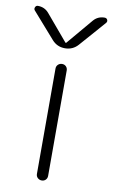

<svg xmlns="http://www.w3.org/2000/svg" viewBox="-113 -799 497 844"><g transform="rotate(10 135.5 -376.5)"><path d="M110 -495Q110 -506 117.5 -513Q125 -520 135.5 -520Q146 -520 153 -513Q160 -506 160 -495V-25Q160 -14 153 -7Q146 0 135.5 0Q125 0 117.5 -7Q110 -14 110 -25ZM77 -616 -24 -731Q-29 -737 -25.5 -745Q-22 -753 -14 -753Q16 -753 35 -731L133 -615Q134 -614 135 -614L137 -615L235 -731Q254 -753 284 -753Q293 -753 296.5 -745.5Q300 -738 294 -731L193 -616Q170 -590 135 -590Q100 -590 77 -616Z"/></g></svg>

Font: Rounded Mplus 1c Light
Style: Regular
Weight: 300
Version: Version 1.059.20150529